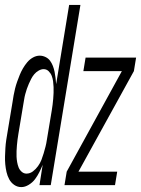

<svg xmlns="http://www.w3.org/2000/svg" viewBox="-41 -755 575 783"><path d="M46 8Q30 8 17 -1Q4 -10 -3.5 -24Q-11 -38 -14.5 -53.5Q-18 -69 -19.5 -85Q-21 -101 -20.5 -117.5Q-20 -134 -19 -151Q-18 -168 -15.5 -184.5Q-13 -201 -10 -218L10 -338Q12 -352 14.5 -366Q17 -380 20.5 -394Q24 -408 29 -422Q34 -436 39.5 -449.5Q45 -463 52.5 -476Q60 -489 70 -501Q80 -513 93.5 -520.5Q107 -528 121 -528Q133 -528 144.5 -522.5Q156 -517 163 -507.5Q170 -498 174.5 -486.5Q179 -475 181.5 -462.5Q184 -450 185.5 -437.5Q187 -425 188 -412L241 -735H287L166 0H120L133 -83Q127 -68 119.5 -53Q112 -38 102 -24.5Q92 -11 76.5 -1.5Q61 8 46 8ZM67 -47Q81 -47 93 -56Q105 -65 114 -77.5Q123 -90 128 -103Q133 -116 137 -129.5Q141 -143 144.5 -156.5Q148 -170 150 -184L170 -304Q172 -316 173.5 -328Q175 -340 176 -352Q177 -364 177.5 -376Q178 -388 177.5 -400Q177 -412 175.5 -423.5Q174 -435 170 -445.5Q166 -456 157.5 -464.5Q149 -473 137 -473Q127 -473 116.5 -467Q106 -461 98.5 -452Q91 -443 86 -433Q81 -423 76.5 -413Q72 -403 68.5 -392.5Q65 -382 62 -371Q59 -360 57.5 -349.5Q56 -339 54 -329L34 -209Q32 -197 30.5 -185.5Q29 -174 28 -162Q27 -150 26.5 -138.5Q26 -127 26.5 -116Q27 -105 29 -93.5Q31 -82 35 -72Q39 -62 47.5 -54.5Q56 -47 67 -47ZM222 0 231 -55 456 -465H299L308 -520H514L505 -465L279 -55H437L428 0Z"/></svg>

Font: Iosevka Light Oblique
Style: Regular
Weight: 300
Italic angle: -9°
Monospace: yes
Designer: Belleve Invis
Foundry: Belleve Invis
Version: Version 32.5.0; ttfautohint (v1.8.4)